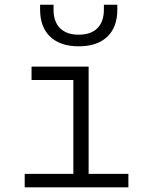

<svg xmlns="http://www.w3.org/2000/svg" viewBox="-20 -803 626 823"><path d="M85.9 0V-57.6H294.4V-460H115.2V-517.6H359.9V-57.6H530.3V0ZM317.4 -604.5Q238.8 -604.5 195.3 -645.5Q151.9 -686.5 151.9 -761.7V-782.7H209.5V-761.7Q209.5 -710 237.5 -682.1Q265.6 -654.3 317.4 -654.3Q369.6 -654.3 397.5 -682.1Q425.3 -710 425.3 -761.7V-782.7H482.9V-761.7Q482.9 -686.5 439.7 -645.5Q396.5 -604.5 317.4 -604.5Z"/></svg>

Font: Caskaydia Cove Light
Style: Regular
Weight: 300
Monospace: yes
Designer: Aaron Bell
Foundry: Saja Typeworks
Version: Version 4.300; ttfautohint (v1.8.3)